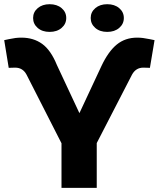

<svg xmlns="http://www.w3.org/2000/svg" viewBox="-36 -911 769 931"><path d="M6.3 -582 -15.6 -716.3Q-10.7 -717.3 7.3 -721.2Q25.4 -725.1 39.1 -726.8Q52.7 -728.5 67.9 -728.5Q126.5 -728.5 168.5 -698.2Q210.4 -668 239.7 -596.2L349.1 -362.3L456.1 -591.3Q489.3 -661.6 530.3 -695.1Q571.3 -728.5 628.9 -728.5Q643.1 -728.5 657 -726.8Q670.9 -725.1 689.7 -721.2Q708.5 -717.3 713.4 -716.3L690.9 -582Q690.4 -582 677.5 -582.5Q664.6 -583 658.7 -583Q622.6 -583 604 -548.8L433.1 -217.3V0H262.2V-216.3L92.8 -548.8Q74.7 -583 37.6 -583Q32.2 -583 19.5 -582.5Q6.8 -582 6.3 -582ZM204.6 -890.6Q240.2 -890.6 262.7 -871.6Q285.2 -852.5 285.2 -823.7Q285.2 -794.9 262.7 -775.6Q240.2 -756.3 204.6 -756.3Q168.9 -756.3 146.7 -775.6Q124.5 -794.9 124.5 -823.7Q124.5 -852.5 147 -871.6Q169.4 -890.6 204.6 -890.6ZM483.9 -890.6Q519.5 -890.6 542 -871.6Q564.5 -852.5 564.5 -823.7Q564.5 -794.9 542 -775.6Q519.5 -756.3 483.9 -756.3Q448.2 -756.3 426 -775.6Q403.8 -794.9 403.8 -823.7Q403.8 -852.5 426.3 -871.6Q448.7 -890.6 483.9 -890.6Z"/></svg>

Font: Bert Sans Black
Style: Regular
Weight: 900
Designer: Christian Robertson, Adam Twardoch, & Cristiano Sobral
Foundry: Google
Version: Version 12.135;January 10, 2020;FontCreator 12.0.0.2547 64-b